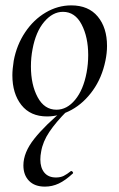

<svg xmlns="http://www.w3.org/2000/svg" viewBox="-20 -419 441 714"><path d="M26 -139Q26 -161 31 -193Q42 -252 73.5 -299Q105 -346 150 -372.5Q195 -399 245 -399Q309 -399 343.5 -357.5Q378 -316 378 -248Q378 -222 372 -193Q359 -130 325.5 -83Q292 -36 247 -11Q202 14 155 14Q93 14 59.5 -28.5Q26 -71 26 -139ZM302 -149Q308 -181 308 -214Q308 -281 283.5 -328Q259 -375 214 -375Q176 -375 144.5 -338Q113 -301 101 -236Q95 -205 95 -172Q95 -104 120 -57.5Q145 -11 190 -11Q229 -11 259.5 -48Q290 -85 302 -149ZM67 196Q67 148 107.5 97Q148 46 221 -14L230 -7Q188 35 163.5 71.5Q139 108 133 145Q130 160 130 174Q130 205 145 223Q160 241 188 241Q205 241 217 235Q229 229 244 217H245Q248 217 250.5 220.5Q253 224 251 226Q223 252 198.5 263.5Q174 275 147 275Q109 275 88 253.5Q67 232 67 196Z"/></svg>

Font: Cormorant Infant Medium
Style: Italic
Weight: 500
Italic angle: -10°
Designer: Christian Thalmann (Catharsis Fonts)
Foundry: Catharsis Fonts
Version: Version 4.000